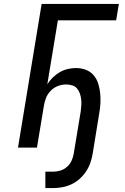

<svg xmlns="http://www.w3.org/2000/svg" viewBox="-20 -755 640 982"><path d="M212 207V123H252Q270 123 288.5 117.5Q307 112 322.5 98.5Q338 85 346 67Q354 49 357 31L393 -186Q395 -202 396 -217.5Q397 -233 395 -248.5Q393 -264 388 -278Q383 -292 373.5 -303Q364 -314 349 -318.5Q334 -323 318 -323Q297 -323 276 -315Q255 -307 239 -290.5Q223 -274 215 -253Q207 -232 204 -211L169 0H72L193 -735H588L574 -651H276L222 -324Q234 -343 250.5 -359Q267 -375 286 -386Q305 -397 326.5 -402Q348 -407 369 -407Q395 -407 419 -398Q443 -389 459 -370Q475 -351 482.5 -327Q490 -303 492.5 -277.5Q495 -252 493.5 -225.5Q492 -199 487 -172L454 31Q450 55 442 78Q434 101 420 122Q406 143 387 160Q368 177 345.5 187.5Q323 198 299 202.5Q275 207 252 207Z"/></svg>

Font: Iosevka Custom Medium
Style: Italic
Weight: 500
Italic angle: -9°
Designer: Belleve Invis
Foundry: Belleve Invis
Version: Version 27.0.1